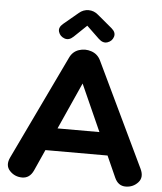

<svg xmlns="http://www.w3.org/2000/svg" viewBox="-61 -978 874 1034"><g transform="rotate(5 376.5 -460.5)"><path d="M158 -39Q138 4 97.5 4Q57 4 30 -25Q3 -54 24 -98L293 -661Q309 -695 342.5 -706Q376 -717 410 -705.5Q444 -694 460 -661L729 -98Q750 -54 723.5 -25Q697 4 656.5 4Q616 4 597 -39L359 -571H397ZM135 -154 196 -276H548L609 -154ZM308 -776Q284 -753 259.5 -762Q235 -771 227.5 -794.5Q220 -818 245 -839L324 -905Q347 -925 376 -925Q405 -925 428 -905L507 -839Q532 -818 524.5 -794Q517 -770 492.5 -761.5Q468 -753 444 -776L376 -841Z"/></g></svg>

Font: Nunito VF Beta Light
Style: Regular
Weight: 300
Designer: Vernon Adams
Foundry: newtypography
Version: Version 3.001